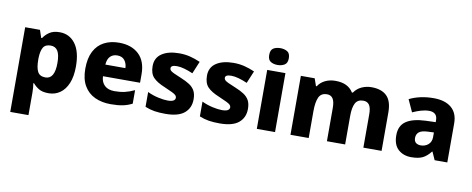

<svg xmlns="http://www.w3.org/2000/svg" viewBox="-79 -1146 4335 1764"><g transform="rotate(10 2088.5 -264.0)"><path d="M393 -560Q485 -560 539.5 -487Q594 -414 594 -276Q594 -182 567.5 -118.5Q541 -55 494.5 -22.5Q448 10 388 10Q329 10 295.5 -11Q262 -32 242 -57H235Q238 -38 240 -16.5Q242 5 242 29V240H72V-550H210L234 -479H242Q263 -512 299 -536Q335 -560 393 -560ZM333 -425Q283 -425 263.5 -392Q244 -359 242 -293V-277Q242 -204 261.5 -166Q281 -128 335 -128Q421 -128 421 -278Q421 -355 399 -390Q377 -425 333 -425Z M947 -560Q1064 -560 1132 -496Q1200 -432 1200 -309V-231H854Q856 -177 888.5 -145.5Q921 -114 982 -114Q1034 -114 1077.5 -124Q1121 -134 1167 -156V-30Q1126 -9 1080.5 0.5Q1035 10 967 10Q884 10 819.5 -20Q755 -50 718.5 -112.5Q682 -175 682 -271Q682 -369 715 -433Q748 -497 808 -528.5Q868 -560 947 -560ZM951 -442Q912 -442 886.5 -417.5Q861 -393 857 -340H1044Q1043 -383 1020 -412.5Q997 -442 951 -442Z M1711 -166Q1711 -85 1654.5 -37.5Q1598 10 1478 10Q1419 10 1375.5 3Q1332 -4 1288 -22V-160Q1336 -137 1388.5 -125.5Q1441 -114 1476 -114Q1514 -114 1531 -124Q1548 -134 1548 -152Q1548 -164 1539 -174Q1530 -184 1504.5 -196.5Q1479 -209 1430 -230Q1356 -260 1321.5 -296.5Q1287 -333 1287 -402Q1287 -480 1347.5 -520Q1408 -560 1509 -560Q1561 -560 1608.5 -548.5Q1656 -537 1706 -515L1658 -400Q1617 -418 1578 -429Q1539 -440 1508 -440Q1452 -440 1452 -411Q1452 -399 1460.5 -390Q1469 -381 1493 -369.5Q1517 -358 1564 -339Q1611 -320 1644 -298.5Q1677 -277 1694 -246Q1711 -215 1711 -166Z M2218 -166Q2218 -85 2161.5 -37.5Q2105 10 1985 10Q1926 10 1882.5 3Q1839 -4 1795 -22V-160Q1843 -137 1895.5 -125.5Q1948 -114 1983 -114Q2021 -114 2038 -124Q2055 -134 2055 -152Q2055 -164 2046 -174Q2037 -184 2011.5 -196.5Q1986 -209 1937 -230Q1863 -260 1828.5 -296.5Q1794 -333 1794 -402Q1794 -480 1854.5 -520Q1915 -560 2016 -560Q2068 -560 2115.5 -548.5Q2163 -537 2213 -515L2165 -400Q2124 -418 2085 -429Q2046 -440 2015 -440Q1959 -440 1959 -411Q1959 -399 1967.5 -390Q1976 -381 2000 -369.5Q2024 -358 2071 -339Q2118 -320 2151 -298.5Q2184 -277 2201 -246Q2218 -215 2218 -166Z M2415 -768Q2452 -768 2479.5 -752Q2507 -736 2507 -689Q2507 -644 2479.5 -627.5Q2452 -611 2415 -611Q2377 -611 2350.5 -627.5Q2324 -644 2324 -689Q2324 -736 2350.5 -752Q2377 -768 2415 -768ZM2500 -550V0H2330V-550Z M3302 -560Q3396 -560 3445 -512Q3494 -464 3494 -358V0H3324V-310Q3324 -371 3305.5 -398Q3287 -425 3249 -425Q3196 -425 3175 -384Q3154 -343 3154 -266V0H2984V-310Q2984 -369 2966 -397Q2948 -425 2911 -425Q2855 -425 2834.5 -379.5Q2814 -334 2814 -250V0H2644V-550H2773L2797 -481H2804Q2827 -518 2869.5 -539Q2912 -560 2966 -560Q3026 -560 3067 -540Q3108 -520 3132 -481H3141Q3167 -520 3210 -540Q3253 -560 3302 -560Z M3882 -560Q3989 -560 4048 -510Q4107 -460 4107 -364V0H3989L3956 -74H3952Q3917 -29 3878 -9.5Q3839 10 3771 10Q3698 10 3650 -33Q3602 -76 3602 -166Q3602 -254 3663 -296Q3724 -338 3844 -343L3938 -346V-362Q3938 -402 3917.5 -420Q3897 -438 3862 -438Q3825 -438 3786 -426.5Q3747 -415 3708 -397L3656 -511Q3701 -534 3758.5 -547Q3816 -560 3882 -560ZM3887 -248Q3825 -246 3800.5 -226Q3776 -206 3776 -171Q3776 -140 3793.5 -126Q3811 -112 3839 -112Q3880 -112 3909 -137Q3938 -162 3938 -206V-250Z"/></g></svg>

Font: Noto Kufi Arabic ExtraBold
Style: Regular
Weight: 800
Designer: Monotype Design Team, David Williams, Khaled Hosny
Foundry: Google LLC
Version: Version 2.109; ttfautohint (v1.8.4.7-5d5b)